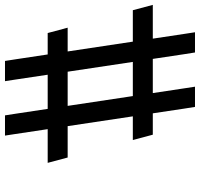

<svg xmlns="http://www.w3.org/2000/svg" viewBox="-132 -744 801 769"><g transform="rotate(90 268.5 -359.5)"><path d="M350 -491H404.9H444.9L423.5 -571H383.5H337.9L319.3 -695L312.2 -740H231.2L236.6 -705L256.8 -571H119.9L101.3 -695L94.2 -740H13.2L18.6 -705L38.8 -571H-56.5H-96.5L-75.1 -491H-35.1H50.8L90.1 -230H34.9H-5.1L16.3 -150H56.3H102.1L121.1 -24L128.1 21H209.1L203.7 -14L183.3 -150H320.1L339.1 -24L346.1 21H427.1L421.7 -14L401.3 -150H496.3H536.3L514.9 -230H474.9H389.2ZM268.8 -491 308.1 -230H171.2L132 -491Z"/></g></svg>

Font: Nordica Advanced
Style: RegularLObl
Weight: 300
Version: Version 1.07